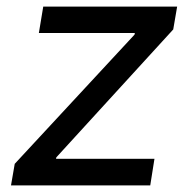

<svg xmlns="http://www.w3.org/2000/svg" viewBox="-20 -559 576 579"><path d="M13.2 0 24.4 -64.9 385.7 -454.6 386.7 -459.5H97.2L110.4 -539.1H514.2L502.4 -470.2L149.9 -84.5L148.9 -80.1H445.8L433.1 0Z"/></svg>

Font: Inter 18pt
Style: Italic
Weight: 400
Italic angle: -9.3988°
Designer: Rasmus Andersson
Foundry: rsms
Version: Version 4.001;git-66647c0bb